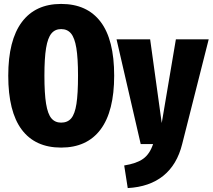

<svg xmlns="http://www.w3.org/2000/svg" viewBox="-20 -733 1082 977"><path d="M561 -348Q561 -167 492 -74.5Q423 18 291 18Q159 18 90.5 -73.5Q22 -165 22 -348Q22 -528 91 -620.5Q160 -713 291 -713Q423 -713 492 -622Q561 -531 561 -348ZM206 -348Q206 -257 214.5 -205Q223 -153 241.5 -131Q260 -109 291 -109Q324 -109 342.5 -131Q361 -153 369 -204.5Q377 -256 377 -348Q377 -437 368.5 -488.5Q360 -540 341.5 -562.5Q323 -585 291 -585Q260 -585 241.5 -562.5Q223 -540 214.5 -488.5Q206 -437 206 -348ZM907 0Q881 105 811 161.5Q741 218 630 224L612 109Q675 99 708.5 75Q742 51 759 0H696L573 -533H744L803 -107L875 -533H1042Z"/></svg>

Font: Fira Sans Compressed ExtraBold
Style: Regular
Weight: 800
Width: 1
Designer: bBox Type GmbH & Carrois Corporate GbR & Edenspiekermann AG
Foundry: bBox Type GmbH & Carrois Corporate GbR & Edenspiekermann AG
Version: Version 4.301